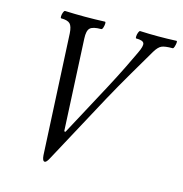

<svg xmlns="http://www.w3.org/2000/svg" viewBox="-103 -762 831 874"><g transform="rotate(15 312.5 -324.5)"><path d="M185 19Q174 19 172 -8L144 -575Q142 -608 130.5 -619.5Q119 -631 89 -631Q85 -631 85.5 -640.5Q86 -650 89.5 -659Q93 -668 97 -668Q120 -667 143.5 -666.5Q167 -666 191 -666Q214 -666 237.5 -666.5Q261 -667 285 -668Q289 -668 288.5 -659Q288 -650 285 -640.5Q282 -631 277 -631Q238 -631 225 -618.5Q212 -606 214 -569L235 -138L241 -137L373 -383Q406 -445 430 -494Q454 -543 467 -571Q484 -606 479 -618.5Q474 -631 442 -631Q439 -631 439.5 -640.5Q440 -650 443.5 -659Q447 -668 451 -668Q472 -667 493.5 -666.5Q515 -666 536 -666Q557 -666 578.5 -666.5Q600 -667 622 -668Q626 -668 625 -659Q624 -650 621 -640.5Q618 -631 614 -631Q577 -631 562 -624Q547 -617 532 -592Q498 -534 459.5 -468.5Q421 -403 381 -330L204 -2Q193 19 185 19Z"/></g></svg>

Font: Junicode Two Beta Condensed
Style: Italic
Weight: 400
Width: 3
Italic angle: -9°
Version: Version 1.053; ttfautohint (v1.8.4)